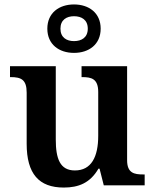

<svg xmlns="http://www.w3.org/2000/svg" viewBox="-20 -834 695 864"><path d="M313 -596C380 -596 433 -634 433 -705C433 -776 380 -814 313 -814C246 -814 193 -776 193 -705C193 -634 246 -596 313 -596ZM313 -649C280 -649 252 -665 252 -705C252 -745 280 -761 313 -761C347 -761 375 -745 375 -705C375 -665 347 -649 313 -649ZM267 10C334 10 386 -11 423 -75H428L447 0H631V-49H624C584 -49 552 -55 552 -113V-536H347V-487H350C391 -487 422 -480 422 -420V-223C422 -128 391 -67 317 -67C250 -67 231 -120 231 -206V-536H25V-487H28C75 -487 100 -476 100 -417V-187C100 -52 155 10 267 10Z"/></svg>

Font: Noto Serif Devanagari SemiBold
Style: Regular
Weight: 600
Designer: Universal Thirst, Indian Type Foundry and the Monotype Design Team
Foundry: Monotype Imaging Inc.
Version: Version 2.004